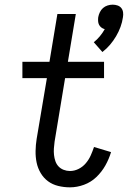

<svg xmlns="http://www.w3.org/2000/svg" viewBox="-20 -795 548 823"><path d="M419 -572 382 -614Q396 -625 408 -639.5Q420 -654 429 -670Q421 -672 414.5 -677Q408 -682 404.5 -689Q401 -696 400.5 -704.5Q400 -713 401 -721Q403 -732 408 -742.5Q413 -753 421.5 -760.5Q430 -768 441 -771.5Q452 -775 463 -775Q474 -775 484 -771.5Q494 -768 500 -760.5Q506 -753 507.5 -742.5Q509 -732 507 -721Q504 -700 496.5 -679.5Q489 -659 477.5 -639.5Q466 -620 451.5 -603Q437 -586 419 -572ZM280 8Q254 8 229.5 2Q205 -4 186 -18Q167 -32 154.5 -53Q142 -74 137 -98Q132 -122 132.5 -148Q133 -174 137 -199L181 -460H76V-530H192L226 -735H305L271 -530H426V-460H259L214 -188Q212 -173 211 -159Q210 -145 211.5 -131Q213 -117 217.5 -104Q222 -91 231 -81.5Q240 -72 253 -67Q266 -62 280 -62Q299 -62 317 -71Q335 -80 348 -95.5Q361 -111 369 -129Q377 -147 383 -165L456 -143Q447 -113 431.5 -85.5Q416 -58 393 -36Q370 -14 340 -3Q310 8 280 8Z"/></svg>

Font: Iosevka Slab
Style: Italic
Weight: 400
Italic angle: -9°
Monospace: yes
Designer: Belleve Invis
Foundry: Belleve Invis
Version: Version 11.1.0; ttfautohint (v1.8.3)